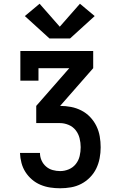

<svg xmlns="http://www.w3.org/2000/svg" viewBox="-20 -1008 640 1028"><path d="M302 0Q275 0 248.5 -4Q222 -8 197 -18.5Q172 -29 151.5 -46.5Q131 -64 116.5 -86.5Q102 -109 95 -135.5Q88 -162 87 -189H194Q194 -168 202.5 -149Q211 -130 226.5 -116.5Q242 -103 262 -97.5Q282 -92 302 -92Q326 -92 348.5 -101.5Q371 -111 386 -130Q401 -149 406.5 -172.5Q412 -196 412 -220Q412 -244 406 -268Q400 -292 385 -311Q370 -330 347 -339.5Q324 -349 300 -349H174V-441L351 -643H186V-576H89V-735H479V-643L302 -441Q331 -441 360 -435.5Q389 -430 415.5 -416.5Q442 -403 462.5 -381.5Q483 -360 496 -333.5Q509 -307 514 -278Q519 -249 519 -219Q519 -190 513.5 -161Q508 -132 495.5 -106Q483 -80 462 -58.5Q441 -37 415 -23.5Q389 -10 360 -5Q331 0 302 0ZM355 -802H245L113 -922L192 -988L300 -865L408 -988L487 -922Z"/></svg>

Font: Iosevka Curly Slab SmBdEx
Style: Regular
Weight: 600
Width: 7
Monospace: yes
Designer: Belleve Invis
Foundry: Belleve Invis
Version: Version 11.1.0; ttfautohint (v1.8.3)